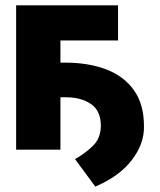

<svg xmlns="http://www.w3.org/2000/svg" viewBox="-20 -566 604 726"><path d="M426.3 -545.9V-413.1H208.5V-329.1H227.1Q314.5 -329.1 381.3 -303.7Q448.2 -278.3 486.3 -225.1Q524.4 -171.9 524.4 -88.9Q525.9 -22.9 478.8 38.8Q431.6 100.6 340.3 139.6L263.7 35.6Q301.8 14.2 331.1 -14.2Q360.4 -42.5 361.3 -88.9Q361.8 -147 323.7 -172.9Q285.6 -198.7 227.1 -198.2H208.5V0H41V-545.9Z"/></svg>

Font: Inter Tight ExtraBold
Style: Regular
Weight: 800
Designer: Rasmus Andersson
Foundry: rsms
Version: Version 3.004; ttfautohint (v1.8.4.7-5d5b)